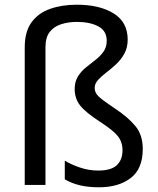

<svg xmlns="http://www.w3.org/2000/svg" viewBox="-20 -785 671 815"><path d="M522 -617Q522 -583 508 -557.5Q494 -532 473 -512.5Q452 -493 431 -477Q410 -461 396 -445.5Q382 -430 382 -412Q382 -399 388.5 -388Q395 -377 414 -362.5Q433 -348 470 -323Q524 -287 555 -249.5Q586 -212 586 -153Q586 -68 534.5 -29Q483 10 400 10Q353 10 317 1Q281 -8 255 -24V-103Q281 -87 319 -74Q357 -61 397 -61Q452 -61 476 -84Q500 -107 500 -147Q500 -183 479.5 -208Q459 -233 406 -267Q343 -308 320 -337.5Q297 -367 297 -407Q297 -438 310.5 -460Q324 -482 344.5 -498.5Q365 -515 385.5 -531Q406 -547 419.5 -566Q433 -585 433 -612Q433 -654 397.5 -673Q362 -692 306 -692Q271 -692 240.5 -682.5Q210 -673 191.5 -650Q173 -627 173 -584V0H85V-584Q85 -651 114 -690.5Q143 -730 193 -747.5Q243 -765 306 -765Q403 -765 462.5 -728Q522 -691 522 -617Z"/></svg>

Font: Noto Sans Living
Style: Regular
Weight: 400
Designer: Monotype Design Team
Foundry: Monotype Imaging Inc.
Version: Version 2.013; ttfautohint (v1.8.4.7-5d5b)